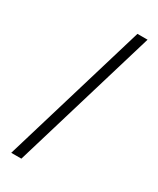

<svg xmlns="http://www.w3.org/2000/svg" viewBox="-197 -830 732 890"><g transform="rotate(30 169.0 -385.0)"><path d="M259.8 -770H314L83 0H28.8Z"/></g></svg>

Font: Junction Light
Style: Regular
Weight: 300
Designer: Caroline Hadilaksono
Foundry: Caroline Hadilaksono
Version: Version 1.002